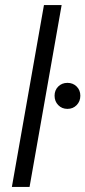

<svg xmlns="http://www.w3.org/2000/svg" viewBox="-20 -740 338 760"><path d="M27 0 154 -720H224L97 0ZM247 -309Q225 -309 210.5 -324Q196 -339 196 -361Q196 -383 210.5 -397.5Q225 -412 247 -412Q269 -412 283.5 -397.5Q298 -383 298 -361Q298 -339 283.5 -324Q269 -309 247 -309Z"/></svg>

Font: DM Sans 16pt Light
Style: Italic
Weight: 300
Italic angle: -10°
Version: Version 4.004;gftools[0.9.30]